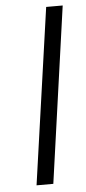

<svg xmlns="http://www.w3.org/2000/svg" viewBox="-53 -756 351 787"><g transform="rotate(-5 122.5 -362.5)"><path d="M134 0 236 -725H168L65 0Z"/></g></svg>

Font: Cheyenne Sans Light
Style: Italic
Weight: 300
Italic angle: -8.13011°
Designer: The Public Sans project authors (U.S. Web Design System), Libre Franklin designed by Pablo Impallari and Rodrigo Fuenzal
Foundry: The Cheyenne Sans Project Authors
Version: Version 2.007